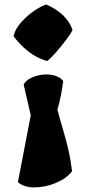

<svg xmlns="http://www.w3.org/2000/svg" viewBox="-20 -611 377 844"><path d="M298.8 -479.5Q273.4 -552.2 183.1 -591.3Q159.2 -583.5 128.2 -562Q97.2 -540.5 71.8 -511.5Q46.4 -482.4 39.6 -452.1Q66.4 -414.6 104.5 -384.8Q142.6 -355 187 -342.8Q199.2 -350.6 224.6 -379.4Q250 -408.2 272.5 -438.2Q294.9 -468.3 298.8 -479.5ZM84 -239.3Q92.8 -258.3 122.1 -271Q151.4 -283.7 184.6 -283.7Q207.5 -283.7 226.8 -276.6Q246.1 -269.5 257.8 -254.9Q249.5 -187.5 232.4 -128.9Q242.2 -90.8 255.9 -45.4Q272.5 11.2 281 48.6Q289.6 85.9 296.9 141.6Q272.9 173.3 225.8 193.1Q178.7 212.9 127.9 212.9Q108.4 212.9 89.8 206.8Q71.3 200.7 58.6 189.9L115.2 -104Z"/></svg>

Font: Fruktur
Style: Regular
Weight: 400
Designer: Viktoriya Grabowska
Foundry: Viktoriya Grabowska
Version: Version 1.004; ttfautohint (v1.4.1)